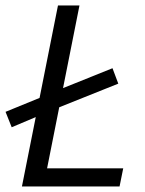

<svg xmlns="http://www.w3.org/2000/svg" viewBox="-27 -676 526 696"><path d="M15.4 -214.7 -6.9 -270.6 123.4 -323.9 191.3 -352.5 380.8 -428.7 401.8 -372.8 178 -283.2 110 -254.7ZM52.5 0 183.2 -656.3H261.1L143.7 -65.9H419.7L406.4 0Z"/></svg>

Font: Source Sans 3 VF
Style: Italic
Weight: 200
Italic angle: -11°
Designer: Paul D. Hunt
Foundry: Adobe Systems Incorporated
Version: Version 3.042;hotconv 1.0.118;makeotfexe 2.5.65603